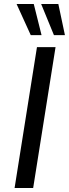

<svg xmlns="http://www.w3.org/2000/svg" viewBox="-20 -941 345 961"><path d="M53 0 165 -705H258L146 0ZM250 -765 186 -921H272L305 -765ZM134 -765 63 -921H149L188 -765Z"/></svg>

Font: Nunito Sans 7pt Condensed Medium
Style: Italic
Weight: 500
Width: 3
Italic angle: -9°
Designer: Vernon Adams
Foundry: Vernon Adams
Version: Version 3.101;gftools[0.9.27]